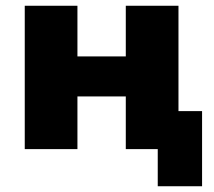

<svg xmlns="http://www.w3.org/2000/svg" viewBox="-20 -518 744 667"><path d="M528 129V0H417V-183H249V0H66V-498H249V-322H417V-498H600V-132H682V129Z"/></svg>

Font: Nunito Sans 10pt Black
Style: Regular
Weight: 900
Designer: Vernon Adams
Foundry: Vernon Adams
Version: Version 3.101;gftools[0.9.27]